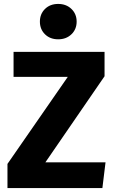

<svg xmlns="http://www.w3.org/2000/svg" viewBox="-20 -957 584 977"><path d="M512 -569 211 -131H517L501 0H18V-123L325 -566H49V-693H512ZM370 -847Q370 -808 343.5 -782.5Q317 -757 276 -757Q235 -757 209 -782.5Q183 -808 183 -847Q183 -886 209 -911.5Q235 -937 276 -937Q317 -937 343.5 -911.5Q370 -886 370 -847Z"/></svg>

Font: FiraGOUPP
Style: Bold
Weight: 700
Designer: bBox Type
Foundry: bBox Type GmbH
Version: Version 1.001